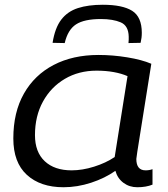

<svg xmlns="http://www.w3.org/2000/svg" viewBox="-20 -777 706 807"><path d="M557 10Q524 10 499 -8.5Q474 -27 465 -59Q421 -28 363 -9Q305 10 247 10Q150 10 93 -42Q36 -94 36 -195Q36 -305 80.5 -383.5Q125 -462 205.5 -504Q286 -546 394 -546Q454 -546 515 -536Q576 -526 616 -509Q585 -313 569 -214Q553 -115 553 -109Q553 -61 592 -61Q608 -61 621 -66V-1Q594 10 557 10ZM462 -117 516 -457Q491 -468 458 -474Q425 -480 386 -480Q311 -480 252.5 -445.5Q194 -411 160.5 -350Q127 -289 127 -209Q127 -138 168 -99.5Q209 -61 281 -61Q326 -61 375.5 -76.5Q425 -92 462 -117ZM412 -757Q495 -757 535.5 -731.5Q576 -706 576 -639Q576 -618 571 -597L520 -596Q521 -604 521 -610.5Q521 -617 521 -623Q520 -669 487.5 -683Q455 -697 404 -697Q334 -697 299.5 -674.5Q265 -652 252 -596L201 -597Q211 -660 237.5 -694.5Q264 -729 307.5 -743Q351 -757 412 -757Z"/></svg>

Font: Georama Extended
Style: Italic
Weight: 400
Width: 7
Italic angle: -9°
Designer: Jean-Baptiste Levee
Foundry: Production Type
Version: Version 1.000